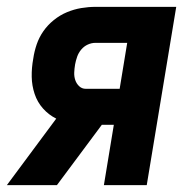

<svg xmlns="http://www.w3.org/2000/svg" viewBox="-42 -540 562 560"><path d="M-22 0 122 -194Q100 -205 83.5 -223.5Q67 -242 59 -266Q51 -290 50.5 -316Q50 -342 55 -369Q58 -390 65 -410.5Q72 -431 84.5 -449Q97 -467 115 -481.5Q133 -496 153.5 -504.5Q174 -513 195 -516.5Q216 -520 237 -520H472L386 0H261L290 -176H255L124 0ZM307 -281 329 -415H236Q225 -415 214 -410Q203 -405 195 -395.5Q187 -386 183 -374.5Q179 -363 177 -352Q175 -340 174.5 -328.5Q174 -317 177.5 -306.5Q181 -296 189 -288.5Q197 -281 208 -281Z"/></svg>

Font: Iosevka Curly Extrabold
Style: Italic
Weight: 800
Italic angle: -9°
Monospace: yes
Designer: Belleve Invis
Foundry: Belleve Invis
Version: Version 22.1.2; ttfautohint (v1.8.4)